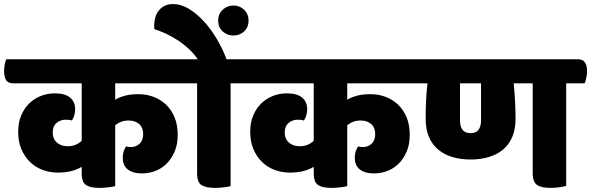

<svg xmlns="http://www.w3.org/2000/svg" viewBox="-60 -910 2894 940"><path d="M833 -620Q857 -620 867.5 -605Q878 -590 878 -561Q878 -548 874.5 -529.5Q871 -511 866 -502H504V-422Q526 -435 554 -442Q582 -449 618 -449Q657 -449 691.5 -436Q726 -423 752.5 -398Q779 -373 794.5 -336Q810 -299 810 -250Q810 -203 795 -168Q780 -133 756 -109Q732 -85 700.5 -73Q669 -61 636 -61Q590 -61 565.5 -80.5Q541 -100 541 -138Q541 -169 557 -193Q570 -190 582 -190Q606 -190 623.5 -206.5Q641 -223 641 -254Q641 -285 621.5 -302.5Q602 -320 570 -320Q549 -320 532.5 -313.5Q516 -307 504 -296V1Q496 4 472 7Q448 10 428 10Q384 10 362 -3.5Q340 -17 340 -62V-93Q318 -80 289.5 -72.5Q261 -65 223 -65Q184 -65 149 -78Q114 -91 87.5 -116.5Q61 -142 45 -179Q29 -216 29 -265Q29 -311 44.5 -346.5Q60 -382 85 -405.5Q110 -429 142 -441Q174 -453 208 -453Q259 -453 283.5 -432Q308 -411 308 -375Q308 -360 303.5 -345Q299 -330 292 -320Q287 -322 280 -323Q273 -324 261 -324Q236 -324 217 -308Q198 -292 198 -261Q198 -230 218.5 -212Q239 -194 271 -194Q294 -194 311 -201.5Q328 -209 340 -221V-502H5Q-20 -502 -30 -517.5Q-40 -533 -40 -563Q-40 -575 -37 -593Q-34 -611 -29 -620Z M908 -620Q890 -647 864 -671Q838 -695 808.5 -714Q779 -733 749.5 -746.5Q720 -760 696 -767Q695 -772 695 -777Q695 -782 695 -787Q695 -807 700.5 -825.5Q706 -844 717.5 -858.5Q729 -873 746 -881.5Q763 -890 787 -890Q827 -890 866 -866Q905 -842 939.5 -804Q974 -766 1002.5 -717.5Q1031 -669 1049 -620H1126Q1150 -620 1160.5 -605Q1171 -590 1171 -561Q1171 -548 1167.5 -529.5Q1164 -511 1159 -502H1069V1Q1061 4 1037 7Q1013 10 993 10Q949 10 927 -3.5Q905 -17 905 -62V-502H848Q823 -502 813 -517.5Q803 -533 803 -563Q803 -575 806 -593Q809 -611 814 -620ZM1008 -809Q1008 -841 1030 -862Q1052 -883 1083 -883Q1114 -883 1135.5 -862Q1157 -841 1157 -809Q1157 -777 1135.5 -756.5Q1114 -736 1083 -736Q1052 -736 1030 -756.5Q1008 -777 1008 -809Z M1969 -620Q1993 -620 2003.5 -605Q2014 -590 2014 -561Q2014 -548 2010.5 -529.5Q2007 -511 2002 -502H1640V-422Q1662 -435 1690 -442Q1718 -449 1754 -449Q1793 -449 1827.5 -436Q1862 -423 1888.5 -398Q1915 -373 1930.5 -336Q1946 -299 1946 -250Q1946 -203 1931 -168Q1916 -133 1892 -109Q1868 -85 1836.5 -73Q1805 -61 1772 -61Q1726 -61 1701.5 -80.5Q1677 -100 1677 -138Q1677 -169 1693 -193Q1706 -190 1718 -190Q1742 -190 1759.5 -206.5Q1777 -223 1777 -254Q1777 -285 1757.5 -302.5Q1738 -320 1706 -320Q1685 -320 1668.5 -313.5Q1652 -307 1640 -296V1Q1632 4 1608 7Q1584 10 1564 10Q1520 10 1498 -3.5Q1476 -17 1476 -62V-93Q1454 -80 1425.5 -72.5Q1397 -65 1359 -65Q1320 -65 1285 -78Q1250 -91 1223.5 -116.5Q1197 -142 1181 -179Q1165 -216 1165 -265Q1165 -311 1180.5 -346.5Q1196 -382 1221 -405.5Q1246 -429 1278 -441Q1310 -453 1344 -453Q1395 -453 1419.5 -432Q1444 -411 1444 -375Q1444 -360 1439.5 -345Q1435 -330 1428 -320Q1423 -322 1416 -323Q1409 -324 1397 -324Q1372 -324 1353 -308Q1334 -292 1334 -261Q1334 -230 1354.5 -212Q1375 -194 1407 -194Q1430 -194 1447 -201.5Q1464 -209 1476 -221V-502H1141Q1116 -502 1106 -517.5Q1096 -533 1096 -563Q1096 -575 1099 -593Q1102 -611 1107 -620Z M2769 -620Q2793 -620 2803.5 -605Q2814 -590 2814 -561Q2814 -548 2810.5 -529.5Q2807 -511 2802 -502H2712V0Q2704 3 2680 6.5Q2656 10 2636 10Q2592 10 2570 -4Q2548 -18 2548 -63V-502H2455Q2459 -461 2461.5 -417.5Q2464 -374 2464 -329Q2464 -277 2448 -239.5Q2432 -202 2402.5 -177.5Q2373 -153 2332.5 -141Q2292 -129 2244 -129Q2196 -129 2155.5 -141Q2115 -153 2085.5 -177.5Q2056 -202 2040 -239.5Q2024 -277 2024 -329Q2024 -374 2026 -417.5Q2028 -461 2033 -502H1979Q1954 -502 1944 -517.5Q1934 -533 1934 -563Q1934 -575 1937 -593Q1940 -611 1945 -620ZM2244 -258Q2295 -258 2295 -321V-502H2192V-321Q2192 -258 2244 -258Z"/></svg>

Font: Baloo
Style: Regular
Weight: 400
Designer: Sarang Kulkarni and Ek Type
Foundry: Ek Type
Version: Version 1.100;PS 1.000;hotconv 1.0.88;makeotf.lib2.5.647800;